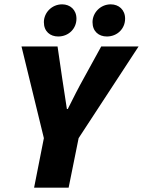

<svg xmlns="http://www.w3.org/2000/svg" viewBox="-20 -864 658 884"><path d="M137 0H296L342 -228L618 -650H446L368 -508C340 -458 318 -414 292 -362H288C280 -414 274 -456 266 -506L245 -650H79L182 -228ZM248 -696C296 -696 332 -732 332 -778C332 -819 303 -844 266 -844C218 -844 182 -805 182 -762C182 -719 211 -696 248 -696ZM472 -696C520 -696 556 -732 556 -778C556 -819 527 -844 490 -844C442 -844 406 -805 406 -762C406 -719 435 -696 472 -696Z"/></svg>

Font: Source Sans Pro Black
Style: Italic
Weight: 900
Italic angle: -11°
Designer: Paul D. Hunt
Foundry: Adobe Systems Incorporated
Version: Version 3.006;hotconv 1.0.111;makeotfexe 2.5.65597